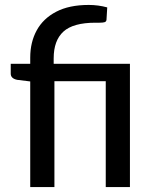

<svg xmlns="http://www.w3.org/2000/svg" viewBox="-20 -758 620 778"><path d="M506.5 0H408.5V-429H200.5V0H102.5V-428L49.5 -434.5Q23.5 -440 23.5 -459.5V-499.5H102.5V-524.5Q102.5 -587 128.8 -635Q155 -683 207.8 -710.5Q260.5 -738 339.5 -738Q378 -738 414.5 -728L411.5 -677.5Q410.5 -670 403.5 -668Q396.5 -666 383.5 -666H367Q276.5 -666 237 -630Q197.5 -594 197.5 -521.5V-499.5H506.5Z"/></svg>

Font: Verano Sans Medium
Style: Regular
Weight: 500
Designer: Lukasz Dziedzic with Adam Twardoch and Botio Nikoltchev
Foundry: tyPoland Lukasz Dziedzic
Version: Version 3.001;December 28, 2019;FontCreator 12.0.0.2547 64-b